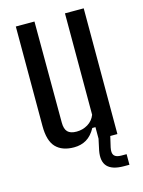

<svg xmlns="http://www.w3.org/2000/svg" viewBox="-114 -667 658 885"><g transform="rotate(-15 214.5 -224.5)"><path d="M166.5 7.5Q110 7.5 80.2 -23.5Q50.5 -54.5 50.5 -125V-600H139.5L140.5 -117.5Q140.5 -87 153.8 -73.2Q167 -59.5 196.5 -59.5Q225.5 -59.5 250 -74.2Q274.5 -89 285 -116V-600H374.5V0H285V-57H270Q251.5 -23 225.8 -7.8Q200 7.5 166.5 7.5ZM391.5 151H365.5Q310 151 287 126.5Q264 102 273.5 51.5L285.5 -4.5H341.5L328.5 51.5Q323 77.5 332.2 89Q341.5 100.5 366.5 100.5H391.5Z"/></g></svg>

Font: Big Shoulders Text Thin Medium
Style: Regular
Weight: 500
Version: Version 2.002